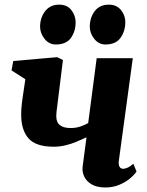

<svg xmlns="http://www.w3.org/2000/svg" viewBox="-20 -818 651 848"><path d="M258 -553 229.5 -323Q229.5 -320.5 229.2 -317.5Q229 -314.5 228.8 -311.5Q228.5 -308.5 228.5 -305.5Q228.5 -277 245.2 -264.8Q262 -252.5 291.5 -252.5Q315.5 -252.5 335.8 -259.5Q356 -266.5 369.5 -274.5L407 -561H566.5L505 -109Q502.5 -91 507.8 -81.8Q513 -72.5 524 -72.5Q531 -72.5 541.8 -76.8Q552.5 -81 569 -94.5L583 -60.5Q573.5 -46 553.8 -29.5Q534 -13 506.2 -1.5Q478.5 10 445.5 10Q408.5 10 385.2 -3.5Q362 -17 352 -38.2Q342 -59.5 345 -82.5L362 -211.5Q339.5 -201 316 -191.2Q292.5 -181.5 267.8 -175.8Q243 -170 217.5 -170Q138 -170 105.8 -207Q73.5 -244 73.5 -312Q73.5 -323.5 74.2 -335.8Q75 -348 76.5 -361Q78 -374 80 -387.5L92 -468L31 -507L38.5 -548.5L232.5 -565.5ZM226 -621.5Q196.5 -621.5 176.5 -646.8Q156.5 -672 157 -702.5Q158 -742 180.2 -769.8Q202.5 -797.5 241.5 -797.5Q277 -797.5 295.5 -773Q314 -748.5 314 -719.5Q314 -679.5 293.2 -650.5Q272.5 -621.5 226 -621.5ZM445.5 -621.5Q416 -621.5 396 -646.8Q376 -672 376.5 -702.5Q377.5 -742 399.2 -769.8Q421 -797.5 461 -797.5Q495.5 -797.5 514.8 -773Q534 -748.5 533.5 -719.5Q533 -679.5 512 -650.5Q491 -621.5 445.5 -621.5Z"/></svg>

Font: Merriweather 24pt Black
Style: Italic
Weight: 900
Italic angle: -7.8°
Designer: Eben Sorkin
Foundry: Eben Sorkin
Version: Version 2.101